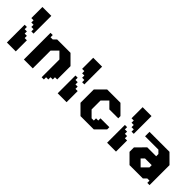

<svg xmlns="http://www.w3.org/2000/svg" viewBox="96 -1125 1783 1783"><g transform="rotate(45 987.0 -233.5)"><path d="M51 -466.7V-320.9H80.2V-291.7H109.4V-262.5H138.5V-233.4H167.7V-466.7ZM138.5 -175H109.4V-204.2H80.2V-233.4H51V0H167.7V-145.9H138.5Z M536.5 -350H361.5L332.3 -320.9H303.2V-350H274V0H390.7V-233.4L449 -291.7L507.3 -233.4V0H536.5V-29.2H565.6V-58.4H594.8V-87.5H624V-262.5Z M718 -466.7V-320.9H747.2V-291.7H776.4V-262.5H805.5V-233.4H834.7V-466.7ZM805.5 -175H776.4V-204.2H747.2V-233.4H718V0H834.7V-145.9H805.5Z M1105 -291.7 1163.3 -233.4H1280V-262.5L1192.5 -350H1017.5L930 -262.5V-87.5L1017.5 0H1192.5L1280 -87.5V-116.7H1163.3V-87.5H1134.2V-58.4H1105L1046.7 -116.7V-233.4Z M1367 -466.7V-320.9H1396.2V-291.7H1425.4V-262.5H1454.5V-233.4H1483.7V-466.7ZM1454.5 -175H1425.4V-204.2H1396.2V-233.4H1367V0H1483.7V-145.9H1454.5Z M1836.4 -349.9H1574V-291.6H1749.1L1778.2 -262.5V-233.4H1661.3L1574 -145.6V-87.4L1661.3 -0.1H1836.4L1865.5 -29.2H1894.7V-0.1H1924.2V-262.5ZM1807.3 -116.5 1749.1 -58.3 1690.4 -116.5 1719.9 -145.6H1807.3Z"/></g></svg>

Font: Stepalange Short
Style: Regular
Weight: 400
Designer: Szymon Furjan
Version: Version 1.001;Fontself Maker 3.5.8